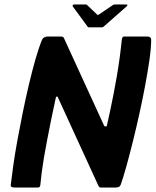

<svg xmlns="http://www.w3.org/2000/svg" viewBox="-20 -836 694 856"><path d="M444 -276Q446 -272 451 -272Q456 -272 457 -278Q464 -309 471.5 -344Q479 -379 486.5 -417.5Q494 -456 501 -497Q508 -538 513.5 -578.5Q519 -619 523 -659Q525 -673 532 -673H639Q645 -673 649.5 -669.5Q654 -666 654 -660Q654 -623 646.5 -570.5Q639 -518 627.5 -456.5Q616 -395 602 -331.5Q588 -268 573 -207.5Q558 -147 544 -96.5Q530 -46 518 -12Q514 -4 508.5 -2Q503 0 496 0H428Q421 0 415 -16L238 -402Q237 -406 234 -406Q231 -406 229 -401Q217 -347 207.5 -299.5Q198 -252 190 -210.5Q182 -169 176 -133.5Q170 -98 166 -67.5Q162 -37 160 -13Q159 0 150 0H45Q39 0 33 -2Q27 -4 28 -12Q32 -46 39 -96.5Q46 -147 57 -207.5Q68 -268 81 -332Q94 -396 108.5 -457.5Q123 -519 138 -571.5Q153 -624 168 -660Q171 -666 177.5 -669.5Q184 -673 189 -673H254Q263 -673 266 -664ZM377 -714Q371 -714 370 -718L304 -808Q303 -810 304.5 -813Q306 -816 310 -816H363Q368 -816 370 -812L412 -772Q415 -767 422 -772L481 -812Q486 -816 490 -816H543Q548 -816 548 -813Q548 -810 545 -808L443 -718Q439 -714 434 -714Z"/></svg>

Font: Glory
Style: Bold Italic
Weight: 700
Italic angle: -12°
Version: Version 1.011